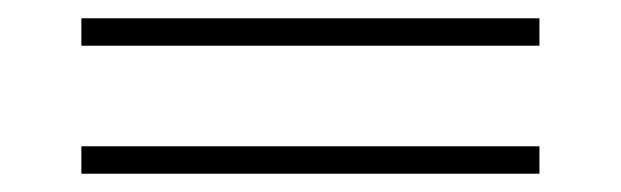

<svg xmlns="http://www.w3.org/2000/svg" viewBox="-20 -460 679 210"><path d="M570 -440V-410H69V-440ZM570 -300V-270H69V-300Z"/></svg>

Font: Playfair Display SemiBold
Style: Regular
Weight: 600
Designer: Claus Eggers Sørensen
Foundry: Claus Eggers Sørensen
Version: Version 1.203